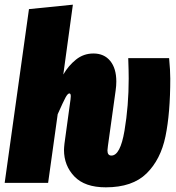

<svg xmlns="http://www.w3.org/2000/svg" viewBox="-33 -783 755 822"><path d="M241 -141Q241 -150 243 -168L269 -358Q270 -363 270 -371Q270 -383 264 -383Q257 -383 247.5 -365.5Q238 -348 214 -294L173 0H-13L91 -744L279 -763L238 -464Q260 -502 292.5 -528Q325 -554 367 -554Q413 -554 439 -522Q465 -490 465 -434Q465 -416 462 -395L429 -158Q427 -144 427 -139Q427 -117 444 -117Q482 -117 500 -223.5Q518 -330 518 -447Q518 -478 516 -534H691Q696 -481 696 -446Q696 -299 675.5 -199.5Q655 -100 594.5 -40.5Q534 19 420 19Q330 19 285.5 -27.5Q241 -74 241 -141Z"/></svg>

Font: Fira Sans Extra Condensed Black
Style: Italic
Weight: 900
Width: 3
Italic angle: -8°
Designer: Carrois Corporate & Edenspiekermann AG
Foundry: Carrois Corporate GbR & Edenspiekermann AG
Version: Version 4.203